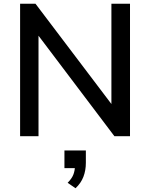

<svg xmlns="http://www.w3.org/2000/svg" viewBox="-20 -725 798 1022"><path d="M87 0V-705H169L593 -145H573V-705H672V0H589L166 -560H185V0ZM382 277 340 248Q363 225 371 203Q379 181 379 157L403 170H323V76H437V142Q437 182 424 216Q411 250 382 277Z"/></svg>

Font: Nunito Sans 11pt SemiBold
Style: Regular
Weight: 600
Version: Version 3.101;gftools[0.9.27]